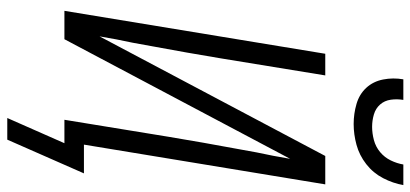

<svg xmlns="http://www.w3.org/2000/svg" viewBox="-328 -668 1156 541"><g transform="rotate(90 250.5 -397.0)"><path d="M329 -815Q300 -815 272.5 -823Q245 -831 227 -850.5Q209 -870 203.5 -898Q198 -926 203 -955H261Q258 -937 260.5 -919.5Q263 -902 274 -889.5Q285 -877 302 -872Q319 -867 337 -867Q355 -867 374 -872Q393 -877 408 -889.5Q423 -902 431.5 -919.5Q440 -937 443 -955H501Q496 -926 481.5 -898Q467 -870 442 -850.5Q417 -831 387.5 -823Q358 -815 329 -815ZM312 161 383 0H317L365 -294Q373 -342 381.5 -390.5Q390 -439 399 -487L409 -542Q414 -565 418.5 -588.5Q423 -612 427 -636L90 0H10L131 -735H192L144 -441Q136 -393 127.5 -344.5Q119 -296 110 -248L100 -193Q95 -170 90.5 -146.5Q86 -123 82 -99L419 -735H499L387 -55H468L373 161Z"/></g></svg>

Font: Iosevka Light Oblique
Style: Regular
Weight: 300
Italic angle: -9°
Monospace: yes
Designer: Belleve Invis
Foundry: Belleve Invis
Version: Version 32.5.0; ttfautohint (v1.8.4)